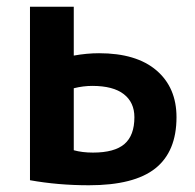

<svg xmlns="http://www.w3.org/2000/svg" viewBox="-20 -540 578 570"><path d="M69 -520H199V-375Q238 -382 274 -382Q385 -382 444.5 -331Q504 -280 504 -192Q504 -90 441 -40Q378 10 244 10Q152 10 69 -5ZM199 -278V-94Q224 -87 256 -87Q320 -87 349.5 -112.5Q379 -138 379 -192Q379 -236 347.5 -260.5Q316 -285 254 -285Q227 -285 199 -278Z"/></svg>

Font: M PLUS 1p
Style: Bold
Weight: 700
Version: Version 1.062